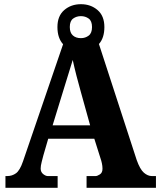

<svg xmlns="http://www.w3.org/2000/svg" viewBox="-20 -896 764 916"><path d="M6 0V-56H14Q38 -56 56.5 -69.5Q75 -83 90 -127L281 -685Q268 -699 261 -719.5Q254 -740 254 -767Q254 -820 286.5 -848Q319 -876 366 -876Q413 -876 445.5 -848Q478 -820 478 -767Q478 -715 452 -686L632 -133Q648 -88 666.5 -72Q685 -56 705 -56H724V0H393V-56H436Q444 -56 456.5 -64Q469 -72 469 -91Q469 -104 466 -117.5Q463 -131 460 -139L430 -234H210L187 -155Q184 -143 179 -124Q174 -105 174 -92Q174 -75 186 -65.5Q198 -56 208 -56H255V0ZM366 -714Q387 -714 403 -726Q419 -738 419 -767Q419 -796 403 -807.5Q387 -819 366 -819Q345 -819 329 -807.5Q313 -796 313 -767Q313 -740 327.5 -727Q342 -714 366 -714ZM231 -298H410L365 -460Q356 -491 345 -534Q334 -577 327 -610Q321 -591 313 -564.5Q305 -538 296.5 -511Q288 -484 282 -464Z"/></svg>

Font: Noto Serif Myanmar SemiCondensed ExtraBold
Style: Regular
Weight: 800
Width: 4
Designer: Ben Mitchell and the Monotype Design Team
Foundry: Monotype Imaging Inc.
Version: Version 2.106; ttfautohint (v1.8.4.7-5d5b)